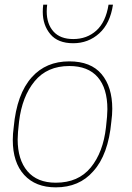

<svg xmlns="http://www.w3.org/2000/svg" viewBox="-20 -800 566 826"><path d="M220 6Q133 6 84 -47.5Q35 -101 35 -198Q35 -224 39 -253Q52 -396 117 -468Q178 -536 278 -536Q371 -536 417 -481Q463 -426 463 -332Q463 -306 459 -277Q446 -134 381 -63Q321 6 220 6ZM220 -14Q317 -14 370.5 -79.5Q424 -145 436 -253Q442 -304 442 -330Q442 -420 400.5 -468Q359 -516 278 -516Q183 -516 129 -450.5Q75 -385 62 -277Q56 -226 56 -200Q56 -113 98 -63.5Q140 -14 220 -14ZM295 -614Q229 -614 196.5 -653Q164 -692 164 -749Q164 -764 166 -780H183Q181 -765 181 -751Q181 -697 210 -664.5Q239 -632 295 -632Q354 -632 394.5 -668.5Q435 -705 447 -780H466Q454 -699 407 -656.5Q360 -614 295 -614Z"/></svg>

Font: Tanohe Sans Thin
Style: Italic
Weight: 100
Designer: Village Type and Design LLC & Cristiano Sobral
Foundry: Cooper Hewitt Smithsonian Design Museum
Version: Version 1.00;September 29, 2021;FontCreator 13.0.0.2655 64-b